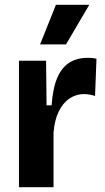

<svg xmlns="http://www.w3.org/2000/svg" viewBox="-20 -780 438 800"><path d="M59 0V-276V-527H172L174 -341H195Q200 -412 218.5 -455.5Q237 -499 269 -519Q301 -539 345 -539Q354 -539 362.5 -538.5Q371 -538 382 -535L376 -380Q365 -384 352.5 -386Q340 -388 330 -388Q297 -388 269.5 -369.5Q242 -351 224.5 -315Q207 -279 203 -226V0ZM255 -595H147L213 -760H352Z"/></svg>

Font: Bricolage Grotesque SemiCondensed
Style: Bold
Weight: 700
Width: 4
Designer: Mathieu Triay
Foundry: Atelier Triay
Version: Version 1.001;gftools[0.9.33.dev8+g029e19f]